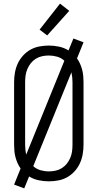

<svg xmlns="http://www.w3.org/2000/svg" viewBox="-20 -995 540 1062"><path d="M114 47 58 26 94 -63Q84 -77 77 -93Q70 -109 65.5 -126Q61 -143 59.5 -160.5Q58 -178 58 -195V-540Q58 -566 62.5 -592.5Q67 -619 78 -643Q89 -667 107 -687Q125 -707 148 -720Q171 -733 197.5 -738Q224 -743 250 -743Q278 -743 306.5 -737Q335 -731 359 -716L386 -782L442 -761L406 -672Q416 -658 423 -642Q430 -626 434.5 -609Q439 -592 440.5 -574.5Q442 -557 442 -540V-195Q442 -169 437.5 -142.5Q433 -116 422 -92Q411 -68 393 -48Q375 -28 352 -15Q329 -2 302.5 3Q276 8 250 8Q222 8 193.5 2Q165 -4 141 -19ZM125 -140 336 -659Q319 -675 296 -681.5Q273 -688 250 -688Q231 -688 212.5 -684Q194 -680 178 -670Q162 -660 150.5 -645.5Q139 -631 131.5 -613.5Q124 -596 121.5 -577.5Q119 -559 119 -540V-195Q119 -181 120.5 -167Q122 -153 125 -140ZM250 -47Q269 -47 287.5 -51Q306 -55 322 -65Q338 -75 349.5 -89.5Q361 -104 368.5 -121.5Q376 -139 378.5 -157.5Q381 -176 381 -195V-540Q381 -554 379.5 -568Q378 -582 375 -595L164 -76Q181 -60 204 -53.5Q227 -47 250 -47ZM241 -799 199 -831 312 -975 363 -935Z"/></svg>

Font: Iosevka Custom Light
Style: Regular
Weight: 300
Monospace: yes
Designer: Belleve Invis
Foundry: Belleve Invis
Version: Version 27.3.5